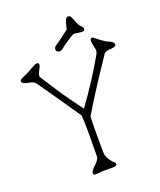

<svg xmlns="http://www.w3.org/2000/svg" viewBox="-182 -1111 1054 1262"><g transform="rotate(-20 344.5 -480.0)"><path d="M265.1 39.1Q249 39.1 249 25.4Q249 10.3 276.4 -14.6Q312.5 -46.4 312.5 -69.8L314 -230.5Q314 -314.5 310.1 -356.4L165.5 -566.9Q137.7 -606.9 105.5 -652.3Q94.7 -667 80.8 -671.4Q66.9 -675.8 58.3 -677.2Q49.8 -678.7 42.5 -680.4Q35.2 -682.1 28.3 -685.1Q11.7 -692.4 11.7 -704.1Q11.7 -715.3 36.4 -725.3Q61 -735.4 79.3 -745.1Q97.7 -754.9 110.4 -762.7Q139.2 -779.3 148.9 -779.3Q163.6 -779.3 163.6 -764.6Q163.6 -756.3 158.9 -747.8Q154.3 -739.3 149.9 -731Q131.3 -695.8 140.1 -685.1Q217.8 -561.5 273.4 -484.1Q329.1 -406.7 339.8 -393.1Q450.2 -544.4 538.1 -699.2Q548.8 -719.2 545.4 -735.1Q542 -751 540 -759.3Q527.3 -814 549.3 -814Q554.2 -814 569.8 -801Q585.4 -788.1 597.2 -779.3Q627.4 -757.3 644 -751.5Q677.2 -738.8 677.2 -720.2Q677.2 -703.1 641.6 -702.1Q601.1 -701.2 590.3 -684.6Q579.6 -668 563.2 -643.6Q546.9 -619.1 527.6 -590.3Q508.3 -561.5 487.1 -528.8Q465.8 -496.1 444.3 -462.4Q398.4 -390.1 362.3 -329.6Q360.4 -278.8 360.4 -245.1V-193.8L360.8 -118.2L361.3 -77.1Q361.3 -49.8 386.2 -15.6Q393.6 -5.9 398.9 -1Q414.1 11.7 414.1 20.5Q414.1 29.3 405.5 32.2Q397 35.2 373.5 35.2L321.3 34.7ZM499 -871.6 450.7 -877.9Q442.9 -877.9 437 -875.2Q431.2 -872.6 416.5 -863.3Q401.9 -854 388.2 -844.7Q354 -821.3 348.1 -815.4Q334.5 -801.8 321.3 -801.8Q308.1 -801.8 302 -808.1Q295.9 -814.5 295.9 -822.3Q295.9 -839.4 314.9 -850.1Q333.5 -860.8 408.2 -918.9Q413.1 -921.9 418.5 -950.2Q428.7 -999 448.7 -999Q460 -999 465.3 -990.2Q470.7 -981.4 475.6 -968.3Q480.5 -955.1 486.8 -939.7Q493.2 -924.3 502.4 -914.6Q521 -895 521 -886.7Q521 -871.6 499 -871.6Z"/></g></svg>

Font: Snowburst One
Style: Regular
Weight: 400
Designer: Annet Stirling
Foundry: Annet Stirling
Version: Version 1.001